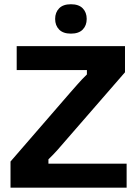

<svg xmlns="http://www.w3.org/2000/svg" viewBox="-20 -862 632 882"><path d="M561.7 0H28.3V-120L298.3 -431.7Q317.5 -453.3 337.1 -475.8Q356.7 -498.3 379.2 -520V-540H56.7V-650H554.2V-530L283.3 -218.3Q265 -196.7 245 -174.2Q225 -151.7 202.5 -130V-110H561.7ZM305.8 -707.5Q270 -707.5 251.7 -726.2Q233.3 -745 233.3 -775Q233.3 -805 251.7 -823.8Q270 -842.5 305.8 -842.5Q341.7 -842.5 360 -823.8Q378.3 -805 378.3 -775Q378.3 -745 360 -726.2Q341.7 -707.5 305.8 -707.5Z"/></svg>

Font: Familjen Grotesk Variable
Style: Regular
Weight: 400
Designer: Anders Wikstroem, Jonas Baeckman, Matilda Gysing, Kristian Moeller
Foundry: Familjen STHLM AB
Version: Version 2.000